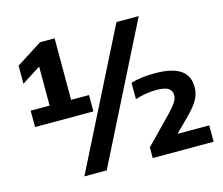

<svg xmlns="http://www.w3.org/2000/svg" viewBox="-118 -969 1389 1195"><g transform="rotate(-15 576.0 -371.0)"><path d="M66.5 -308V-413.5H188.5V-665L66.5 -587V-703.5L233.5 -810H327V-413.5H442.5V-308ZM283.5 68 725 -808H868.5L427.5 68ZM724 68V-1L890.5 -172Q925 -208 939.8 -231.2Q954.5 -254.5 954.5 -275.5Q954.5 -305.5 931.8 -320.5Q909 -335.5 853.5 -335.5Q816.5 -335.5 780.2 -328.8Q744 -322 718 -313V-418.5Q748.5 -428.5 789 -433.5Q829.5 -438.5 871 -438.5Q983.5 -438.5 1037 -402Q1090.5 -365.5 1090.5 -291Q1090.5 -250.5 1070.5 -213.2Q1050.5 -176 1005 -130.5L912 -37.5H1116.5V68Z"/></g></svg>

Font: Encode Sans Exp
Style: Bold
Weight: 700
Width: 7
Designer: Multiple Designers
Foundry: Impallari Type
Version: Version 3.002; ttfautohint (v1.8.3) -l 8 -r 50 -G 200 -x 14 